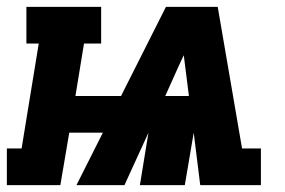

<svg xmlns="http://www.w3.org/2000/svg" viewBox="-61 -540 831 560"><path d="M-41 0V-107H2L52 -413H16V-520H234V-413H184L159 -260H292L423 -520H574L645 -107H700V0H523L504 -153L478 0H347L372 -153L302 0H162L239 -153H141L115 0ZM421 -260H490L479 -347Q478 -355 477 -363Q476 -371 475 -379Q471 -371 467.5 -363Q464 -355 460 -347Z"/></svg>

Font: Iosevka Etoile Heavy Oblique
Style: Regular
Weight: 900
Italic angle: -9°
Designer: Belleve Invis
Foundry: Belleve Invis
Version: Version 15.5.2; ttfautohint (v1.8.4)